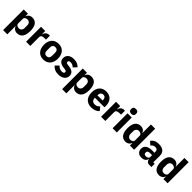

<svg xmlns="http://www.w3.org/2000/svg" viewBox="474 -2661 4772 4772"><g transform="rotate(45 2860.0 -274.5)"><path d="M69 -525H217V-437H222Q233 -481 272.5 -509Q312 -537 363 -537Q463 -537 514 -467Q565 -397 565 -263Q565 -129 514 -58.5Q463 12 363 12Q337 12 314 4.5Q291 -3 272.5 -16.5Q254 -30 241 -48.5Q228 -67 222 -88H217V200H69ZM314 -108Q356 -108 383.5 -137.5Q411 -167 411 -217V-308Q411 -358 383.5 -387.5Q356 -417 314 -417Q272 -417 244.5 -396.5Q217 -376 217 -340V-185Q217 -149 244.5 -128.5Q272 -108 314 -108Z M677 0V-525H825V-411H830Q834 -433 844 -453.5Q854 -474 870.5 -490Q887 -506 910 -515.5Q933 -525 964 -525H990V-387H953Q888 -387 856.5 -370Q825 -353 825 -307V0Z M1289 12Q1231 12 1185.5 -7Q1140 -26 1108.5 -62Q1077 -98 1060 -149Q1043 -200 1043 -263Q1043 -326 1060 -377Q1077 -428 1108.5 -463.5Q1140 -499 1185.5 -518Q1231 -537 1289 -537Q1347 -537 1392.5 -518Q1438 -499 1469.5 -463.5Q1501 -428 1518 -377Q1535 -326 1535 -263Q1535 -200 1518 -149Q1501 -98 1469.5 -62Q1438 -26 1392.5 -7Q1347 12 1289 12ZM1289 -105Q1333 -105 1357 -132Q1381 -159 1381 -209V-316Q1381 -366 1357 -393Q1333 -420 1289 -420Q1245 -420 1221 -393Q1197 -366 1197 -316V-209Q1197 -159 1221 -132Q1245 -105 1289 -105Z M1818 12Q1742 12 1690 -12.5Q1638 -37 1597 -82L1684 -170Q1712 -139 1746 -121Q1780 -103 1823 -103Q1867 -103 1884 -116.5Q1901 -130 1901 -153Q1901 -190 1848 -197L1791 -204Q1614 -226 1614 -366Q1614 -404 1628.5 -435.5Q1643 -467 1669.5 -489.5Q1696 -512 1733.5 -524.5Q1771 -537 1818 -537Q1859 -537 1890.5 -531.5Q1922 -526 1946.5 -515.5Q1971 -505 1991.5 -489.5Q2012 -474 2032 -455L1947 -368Q1922 -393 1890.5 -407.5Q1859 -422 1826 -422Q1788 -422 1772 -410Q1756 -398 1756 -378Q1756 -357 1767.5 -345.5Q1779 -334 1811 -329L1870 -321Q2043 -298 2043 -163Q2043 -125 2027 -93Q2011 -61 1981.5 -37.5Q1952 -14 1910.5 -1Q1869 12 1818 12Z M2144 -525H2292V-437H2297Q2308 -481 2347.5 -509Q2387 -537 2438 -537Q2538 -537 2589 -467Q2640 -397 2640 -263Q2640 -129 2589 -58.5Q2538 12 2438 12Q2412 12 2389 4.5Q2366 -3 2347.5 -16.5Q2329 -30 2316 -48.5Q2303 -67 2297 -88H2292V200H2144ZM2389 -108Q2431 -108 2458.5 -137.5Q2486 -167 2486 -217V-308Q2486 -358 2458.5 -387.5Q2431 -417 2389 -417Q2347 -417 2319.5 -396.5Q2292 -376 2292 -340V-185Q2292 -149 2319.5 -128.5Q2347 -108 2389 -108Z M2971 12Q2911 12 2864 -7.5Q2817 -27 2784.5 -62.5Q2752 -98 2735.5 -149Q2719 -200 2719 -263Q2719 -325 2735 -375.5Q2751 -426 2782.5 -462Q2814 -498 2860 -517.5Q2906 -537 2965 -537Q3030 -537 3076.5 -515Q3123 -493 3152.5 -456Q3182 -419 3195.5 -370.5Q3209 -322 3209 -269V-225H2872V-217Q2872 -165 2900 -134.5Q2928 -104 2988 -104Q3034 -104 3063 -122.5Q3092 -141 3117 -167L3191 -75Q3156 -34 3099.5 -11Q3043 12 2971 12ZM2968 -428Q2923 -428 2897.5 -398.5Q2872 -369 2872 -320V-312H3056V-321Q3056 -369 3034.5 -398.5Q3013 -428 2968 -428Z M3314 0V-525H3462V-411H3467Q3471 -433 3481 -453.5Q3491 -474 3507.5 -490Q3524 -506 3547 -515.5Q3570 -525 3601 -525H3627V-387H3590Q3525 -387 3493.5 -370Q3462 -353 3462 -307V0Z M3792 -581Q3747 -581 3726.5 -601.5Q3706 -622 3706 -654V-676Q3706 -708 3726.5 -728.5Q3747 -749 3792 -749Q3837 -749 3857.5 -728.5Q3878 -708 3878 -676V-654Q3878 -622 3857.5 -601.5Q3837 -581 3792 -581ZM3718 -525H3866V0H3718Z M4326 -88H4321Q4315 -67 4302 -48.5Q4289 -30 4270.5 -16.5Q4252 -3 4228.5 4.5Q4205 12 4180 12Q4080 12 4029 -58.5Q3978 -129 3978 -263Q3978 -397 4029 -467Q4080 -537 4180 -537Q4231 -537 4270.5 -509Q4310 -481 4321 -437H4326V-740H4474V0H4326ZM4229 -108Q4271 -108 4298.5 -128.5Q4326 -149 4326 -185V-340Q4326 -376 4298.5 -396.5Q4271 -417 4229 -417Q4187 -417 4159.5 -387.5Q4132 -358 4132 -308V-217Q4132 -167 4159.5 -137.5Q4187 -108 4229 -108Z M5000 0Q4960 0 4933.5 -25Q4907 -50 4900 -92H4894Q4882 -41 4841 -14.5Q4800 12 4740 12Q4661 12 4619 -30Q4577 -72 4577 -141Q4577 -224 4637.5 -264.5Q4698 -305 4802 -305H4885V-338Q4885 -376 4865 -398.5Q4845 -421 4798 -421Q4754 -421 4728 -402Q4702 -383 4685 -359L4597 -437Q4629 -484 4677.5 -510.5Q4726 -537 4809 -537Q4921 -537 4977 -488Q5033 -439 5033 -345V-115H5082V0ZM4795 -91Q4832 -91 4858.5 -107Q4885 -123 4885 -159V-221H4813Q4726 -221 4726 -162V-147Q4726 -118 4744 -104.5Q4762 -91 4795 -91Z M5503 -88H5498Q5492 -67 5479 -48.5Q5466 -30 5447.5 -16.5Q5429 -3 5405.5 4.5Q5382 12 5357 12Q5257 12 5206 -58.5Q5155 -129 5155 -263Q5155 -397 5206 -467Q5257 -537 5357 -537Q5408 -537 5447.5 -509Q5487 -481 5498 -437H5503V-740H5651V0H5503ZM5406 -108Q5448 -108 5475.5 -128.5Q5503 -149 5503 -185V-340Q5503 -376 5475.5 -396.5Q5448 -417 5406 -417Q5364 -417 5336.5 -387.5Q5309 -358 5309 -308V-217Q5309 -167 5336.5 -137.5Q5364 -108 5406 -108Z"/></g></svg>

Font: IBM Plex Sans Devanagari
Style: Bold
Weight: 700
Designer: Mike Abbink, Paul van der Laan, Pieter van Rosmalen, Erin McLaughlin
Foundry: Bold Monday
Version: Version 1.1